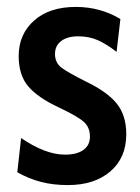

<svg xmlns="http://www.w3.org/2000/svg" viewBox="-20 -525 406 555"><path d="M30 -27 41 -126Q111 -78 168 -78Q202 -78 221 -91.5Q240 -105 240 -130Q240 -157 222 -173Q204 -189 149 -215Q89 -243 61.5 -275.5Q34 -308 34 -363Q34 -426 78.5 -465.5Q123 -505 199 -505Q270 -505 328 -470L317 -375Q289 -397 263.5 -408.5Q238 -420 206 -420Q175 -420 157 -406.5Q139 -393 139 -369Q139 -344 157 -330Q175 -316 229 -289Q291 -259 318 -225Q345 -191 345 -137Q345 -69 299 -29.5Q253 10 176 10Q134 10 99 1Q64 -8 30 -27Z"/></svg>

Font: Cabin Condensed SemiBold
Style: Regular
Weight: 600
Width: 3
Designer: Pablo Impallari
Foundry: Pablo Impallari. http://www.impallari.com Igino Marini. http://www.ikern.com
Version: Version 2.200